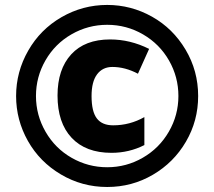

<svg xmlns="http://www.w3.org/2000/svg" viewBox="-20 -744 864 774"><path d="M433.1 -474.1Q393.6 -474.1 371.3 -444.3Q349.1 -414.6 349.1 -356.9Q349.1 -294.4 370.4 -266.6Q391.6 -238.8 436 -238.8Q503.4 -238.8 562 -272V-159.2Q500.5 -127.9 429.2 -127.9Q325.7 -127.9 268.8 -188.5Q211.9 -249 211.9 -358.9Q211.9 -464.8 267.1 -524.9Q322.3 -585 423.8 -585Q504.9 -585 581.1 -546.9L536.1 -446.8Q484.4 -474.1 433.1 -474.1ZM44.9 -356.9Q44.9 -454.6 93.8 -540Q142.6 -625.5 228 -674.8Q313.5 -724.1 412.1 -724.1Q508.3 -724.1 592.8 -676.8Q677.2 -629.4 728 -543.9Q778.8 -458.5 778.8 -356.9Q778.8 -257.3 729.7 -173.1Q680.7 -88.9 596.4 -39.6Q512.2 9.8 412.1 9.8Q311 9.8 225.6 -40.8Q140.1 -91.3 92.5 -175.8Q44.9 -260.3 44.9 -356.9ZM125 -356.9Q125 -279.8 163.8 -212.6Q202.6 -145.5 269 -107.7Q335.4 -69.8 412.1 -69.8Q489.3 -69.8 555.7 -108.2Q622.1 -146.5 660.6 -213.1Q699.2 -279.8 699.2 -356.9Q699.2 -433.6 661.4 -500Q623.5 -566.4 556.9 -605.2Q490.2 -644 412.1 -644Q335 -644 268.3 -605.7Q201.7 -567.4 163.3 -500.7Q125 -434.1 125 -356.9Z"/></svg>

Font: Open Sans ExtBd
Style: Bold
Weight: 800
Foundry: Ascender Corporation
Version: Version 1.10